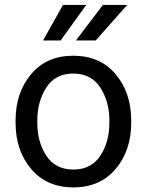

<svg xmlns="http://www.w3.org/2000/svg" viewBox="-20 -770 610 799"><path d="M44.9 -269.5Q44.9 -384.3 109.4 -461.2Q173.8 -538.1 284.7 -538.1Q395.5 -538.1 460 -462.6Q524.4 -387.2 525.9 -274.4V-258.3Q525.9 -143.6 461.2 -66.9Q396.5 9.8 285.6 9.8Q174.3 9.8 109.6 -66.9Q44.9 -143.6 44.9 -258.3ZM135.3 -258.3Q135.3 -179.7 172.6 -122.1Q210 -64.5 285.6 -64.5Q359.4 -64.5 397 -121.3Q434.6 -178.2 435.1 -256.8V-269.5Q435.1 -347.2 397.5 -405.5Q359.9 -463.9 284.7 -463.9Q210 -463.9 172.6 -405.5Q135.3 -347.2 135.3 -269.5ZM295.9 -601.6 408.2 -749.5H509.3L378.4 -601.6ZM159.2 -601.6 242.2 -749.5H338.9L232.4 -601.6Z"/></svg>

Font: Roboto21382017
Style: Regular
Weight: 400
Designer: Christian Robertson
Foundry: Google
Version: Version 2.138; 2017